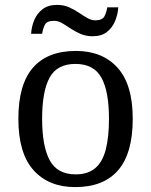

<svg xmlns="http://www.w3.org/2000/svg" viewBox="-20 -754 617 784"><path d="M287 10Q179 10 117 -59Q55 -128 55 -269Q55 -409 114.5 -477.5Q174 -546 290 -546Q398 -546 460 -477.5Q522 -409 522 -269Q522 -128 462.5 -59Q403 10 287 10ZM289 -42Q339 -42 369 -67.5Q399 -93 412 -144Q425 -195 425 -269Q425 -381 394 -437Q363 -493 288 -493Q213 -493 182.5 -437Q152 -381 152 -269Q152 -157 183 -99.5Q214 -42 289 -42ZM358 -606Q331 -606 309 -615.5Q287 -625 268.5 -637.5Q250 -650 233.5 -659.5Q217 -669 201 -669Q171 -669 163 -652.5Q155 -636 152 -616H107Q109 -647 120.5 -673.5Q132 -700 154.5 -717Q177 -734 213 -734Q240 -734 261.5 -724.5Q283 -715 301.5 -702.5Q320 -690 336.5 -680.5Q353 -671 369 -671Q398 -671 406.5 -687.5Q415 -704 418 -724H463Q461 -694 449.5 -667Q438 -640 416 -623Q394 -606 358 -606Z"/></svg>

Font: Noto Serif Armenian
Style: Regular
Weight: 400
Designer: Monotype Design Team
Foundry: Monotype Imaging Inc.
Version: Version 2.007